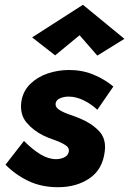

<svg xmlns="http://www.w3.org/2000/svg" viewBox="-20 -762 539 801"><path d="M80 -174 3 -75Q44 -33 98.5 -7Q153 19 222 19Q299 19 353.5 -18Q408 -55 417 -130Q424 -184 392 -216.5Q360 -249 313 -268Q294 -276 269 -284.5Q244 -293 227 -304Q210 -315 212 -330Q214 -345 230.5 -352Q247 -359 266 -359Q297 -359 329 -343.5Q361 -328 386 -304L453 -401Q417 -431 370.5 -450.5Q324 -470 268 -470Q222 -470 179 -455.5Q136 -441 106 -411.5Q76 -382 69 -338Q62 -285 90.5 -251Q119 -217 162 -196Q181 -187 207 -178Q233 -169 251.5 -157.5Q270 -146 267 -129Q264 -113 248 -105.5Q232 -98 214 -98Q182 -98 149 -118Q116 -138 80 -174ZM312 -615 386 -530 499 -600 326 -742 114 -606 210 -531Z"/></svg>

Font: Jost* 700 Bold Italic
Style: Bold Italic
Weight: 700
Italic angle: -10°
Version: Version 3.200; ttfautohint (v0.97) -l 8 -r 50 -G 200 -x 14 -